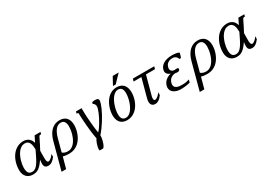

<svg xmlns="http://www.w3.org/2000/svg" viewBox="33 -1782 4329 3056"><g transform="rotate(-30 2197.0 -254.0)"><path d="M471.7 -47.4Q481.9 -47.4 494.9 -54Q507.8 -60.5 521.2 -71.5Q534.7 -82.5 547.6 -97.2Q560.5 -111.8 570.8 -128.4V-77.1Q538.1 -31.7 505.9 -10.5Q473.6 10.7 438.5 10.7Q396.5 10.7 379.4 -9.5Q362.3 -29.8 362.3 -68.8Q362.3 -84.5 364.3 -102.5Q366.2 -120.6 369.1 -140.1L366.2 -135.7Q337.4 -94.2 312.7 -66.2Q288.1 -38.1 263.7 -21Q239.3 -3.9 212.9 3.4Q186.5 10.7 154.3 10.7Q124.5 10.7 95.9 1.2Q67.4 -8.3 45.2 -28.8Q22.9 -49.3 9.3 -82Q-4.4 -114.7 -4.4 -161.1Q-4.4 -210 4.9 -256.3Q14.2 -302.7 31.5 -343.8Q48.8 -384.8 74 -418.9Q99.1 -453.1 130.9 -477.5Q162.6 -502 200.2 -515.6Q237.8 -529.3 280.3 -529.3Q313 -529.3 338.6 -520.3Q364.3 -511.2 383.1 -495.4Q401.9 -479.5 414.3 -457.8Q426.8 -436 433.6 -410.6Q447.8 -439.9 461.4 -467.5Q475.1 -495.1 486.8 -518.6H595.2L585.4 -481.9H571.8Q561.5 -481.9 554.7 -476.8Q547.9 -471.7 540 -456.1Q513.7 -400.4 488.8 -351.8Q463.9 -303.2 441.4 -261.7Q440.9 -238.8 440.7 -218Q440.4 -197.3 440.2 -180.2Q439.9 -163.1 439.9 -150.4Q439.9 -137.7 439.9 -130.9Q439.9 -117.7 440.7 -103Q441.4 -88.4 444.8 -75.9Q448.2 -63.5 454.3 -55.4Q460.4 -47.4 471.7 -47.4ZM286.6 -485.8Q249.5 -485.8 219.7 -468Q189.9 -450.2 167 -421.6Q144 -393.1 127.2 -356.9Q110.4 -320.8 99.6 -284.4Q88.9 -248 83.7 -214.8Q78.6 -181.6 78.6 -158.2Q78.6 -127.9 83 -104.5Q87.4 -81.1 97.7 -65.2Q107.9 -49.3 124.8 -41.3Q141.6 -33.2 166 -33.2Q188 -33.2 208.3 -42.2Q228.5 -51.3 249.5 -73.2Q270.5 -95.2 293.5 -132.1Q316.4 -168.9 343.3 -224.6L388.2 -317.4Q387.2 -351.1 383.1 -381.8Q378.9 -412.6 367.7 -435.5Q356.4 -458.5 336.9 -472.2Q317.4 -485.8 286.6 -485.8Z M723.1 -66.4Q739.7 -50.3 765.1 -41.5Q790.5 -32.7 822.8 -32.7Q859.9 -32.7 889.6 -49.8Q919.4 -66.9 942.9 -94.7Q966.3 -122.6 983.2 -158.2Q1000 -193.8 1011 -231Q1022 -268.1 1027.3 -303.7Q1032.7 -339.4 1032.7 -366.7Q1032.7 -398.9 1026.4 -421.6Q1020 -444.3 1008.8 -458.7Q997.6 -473.1 981.7 -479.5Q965.8 -485.8 946.3 -485.8Q921.4 -485.8 897.9 -475.1Q874.5 -464.4 854 -441.4Q833.5 -418.5 815.7 -381.8Q797.9 -345.2 784.2 -293.5ZM652.3 198.7H568.4L700.2 -293.5Q717.3 -356.9 743.2 -401.6Q769 -446.3 801 -474.6Q833 -502.9 869.9 -516.1Q906.7 -529.3 946.3 -529.3Q1028.8 -529.3 1072.3 -481.2Q1115.7 -433.1 1115.7 -345.2Q1115.7 -311.5 1108.6 -272.2Q1101.6 -232.9 1086.4 -193.4Q1071.3 -153.8 1047.9 -116.9Q1024.4 -80.1 991.7 -51.8Q959 -23.4 916.7 -6.3Q874.5 10.7 821.8 10.7Q790 10.7 761.2 7.3Q732.4 3.9 707.5 -3.9Z M1269 -467.3Q1269 -475.6 1264.9 -478.8Q1260.7 -481.9 1253.4 -481.9H1237.8L1247.6 -518.6H1351.1Q1350.6 -511.2 1350.3 -502.2Q1350.1 -493.2 1350.1 -482.4Q1350.1 -453.6 1351.6 -416.5Q1353 -379.4 1355.7 -338.1Q1358.4 -296.9 1362.1 -254.9Q1365.7 -212.9 1369.6 -174.6Q1373.5 -136.2 1377.9 -104.5Q1382.3 -72.8 1386.2 -52.2Q1405.8 -71.8 1427.7 -102.1Q1449.7 -132.3 1470.7 -167.5Q1491.7 -202.6 1511 -240Q1530.3 -277.3 1544.9 -311.8Q1559.6 -346.2 1568.1 -375Q1576.7 -403.8 1576.7 -421.9Q1576.7 -443.4 1570.6 -455.1Q1564.5 -466.8 1557.4 -473.9Q1550.3 -481 1544.2 -485.6Q1538.1 -490.2 1538.1 -497.6Q1538.6 -504.9 1541 -510Q1543.5 -515.1 1550 -518.3Q1556.6 -521.5 1568.4 -522.9Q1580.1 -524.4 1600.1 -524.4Q1610.8 -524.4 1622.1 -522.9Q1633.3 -521.5 1642.1 -517.6Q1650.9 -513.7 1656.5 -505.9Q1662.1 -498 1662.1 -485.8Q1662.1 -464.8 1651.9 -431.2Q1641.6 -397.5 1623.3 -355.7Q1605 -314 1579.6 -266.8Q1554.2 -219.7 1524.4 -172.1Q1494.6 -124.5 1461.4 -79.3Q1428.2 -34.2 1393.6 3.9Q1394 6.8 1394 9.8Q1394 12.7 1394 16.1Q1394 32.2 1390.9 52.5Q1387.7 72.8 1382.3 94.2Q1377 115.7 1369.9 136.2Q1362.8 156.7 1354.7 172.9Q1346.7 189 1338.1 198.7Q1329.6 208.5 1321.8 208.5H1269Q1263.7 208.5 1261.2 202.4Q1258.8 196.3 1258.8 186Q1258.8 169.9 1263.9 146.2Q1269 122.6 1277.1 97.7Q1285.2 72.8 1295.4 50.3Q1305.7 27.8 1315.9 14.6Q1308.6 -21.5 1302.5 -63.7Q1296.4 -106 1291.3 -150.4Q1286.1 -194.8 1282.2 -239.5Q1278.3 -284.2 1275.6 -325.7Q1272.9 -367.2 1271.2 -403.6Q1269.5 -439.9 1269 -467.3Z M1720.2 -172.4Q1720.2 -210 1728.3 -251.2Q1736.3 -292.5 1752 -332.3Q1767.6 -372.1 1790.8 -407.7Q1814 -443.4 1844.5 -470.5Q1875 -497.6 1912.8 -513.4Q1950.7 -529.3 1995.6 -529.3Q2040 -529.3 2072.3 -515.6Q2104.5 -502 2125.5 -477.1Q2146.5 -452.1 2156.5 -417Q2166.5 -381.8 2166.5 -338.9Q2166.5 -301.3 2158.7 -260.7Q2150.9 -220.2 2135.3 -181.2Q2119.6 -142.1 2096.2 -107.4Q2072.8 -72.8 2042 -46.4Q2011.2 -20 1973.1 -4.6Q1935.1 10.7 1889.6 10.7Q1847.7 10.7 1816.7 -1.5Q1785.6 -13.7 1764.6 -36.1Q1743.7 -58.6 1732.7 -90.3Q1721.7 -122.1 1720.2 -161.1ZM1997.1 -485.4Q1968.8 -485.4 1943.4 -469.2Q1918 -453.1 1896.5 -426.5Q1875 -399.9 1857.7 -364.7Q1840.3 -329.6 1828.1 -291.7Q1815.9 -253.9 1809.3 -215.6Q1802.7 -177.2 1802.7 -144Q1802.7 -119.1 1807.1 -98.6Q1811.5 -78.1 1821.8 -63.7Q1832 -49.3 1848.6 -41.3Q1865.2 -33.2 1890.1 -33.2Q1918.5 -33.2 1944.1 -49.1Q1969.7 -64.9 1991.2 -91.6Q2012.7 -118.2 2029.8 -153.1Q2046.9 -188 2058.8 -225.8Q2070.8 -263.7 2077.1 -301.8Q2083.5 -339.8 2083.5 -373.5Q2083.5 -398.4 2079.1 -419.2Q2074.7 -439.9 2064.7 -454.6Q2054.7 -469.2 2038.1 -477.3Q2021.5 -485.4 1997.1 -485.4ZM2036.6 -715.8H2145.5L2010.7 -574.7H1959.5Z M2279.8 -472.2 2293 -518.6H2686L2672.9 -472.2H2506.8L2421.9 -157.2Q2419.9 -150.4 2417.5 -141.4Q2415 -132.3 2412.8 -122.8Q2410.6 -113.3 2409.2 -103.3Q2407.7 -93.3 2407.7 -84.5Q2407.7 -65.4 2414.8 -56.9Q2421.9 -48.3 2433.1 -48.3Q2443.4 -48.3 2456.5 -54.7Q2469.7 -61 2483.2 -71.8Q2496.6 -82.5 2509.8 -97.2Q2522.9 -111.8 2533.2 -128.4V-77.1Q2500.5 -31.7 2468.8 -10.5Q2437 10.7 2404.8 10.7Q2363.8 10.7 2343 -12Q2322.3 -34.7 2322.3 -76.2Q2322.3 -90.3 2325.2 -106.2Q2328.1 -122.1 2333 -140.1L2422.9 -472.2Z M2997.6 -486.3Q2976.6 -486.3 2956.5 -481.4Q2936.5 -476.6 2919.7 -465.8Q2902.8 -455.1 2889.9 -437.7Q2877 -420.4 2870.6 -395.5Q2868.2 -387.7 2867.4 -380.9Q2866.7 -374 2866.7 -368.2Q2866.7 -349.6 2874 -337.4Q2881.3 -325.2 2892.6 -317.9Q2903.8 -310.5 2916.7 -307.6Q2929.7 -304.7 2941.4 -304.7Q2948.2 -306.2 2956.3 -307.4Q2964.4 -308.6 2972.2 -308.6Q2985.8 -308.6 2995.8 -304Q3005.9 -299.3 3005.9 -288.1Q3005.9 -277.8 3001.5 -270.5Q2997.1 -263.2 2990.2 -258.8Q2983.4 -254.4 2975.1 -252.4Q2966.8 -250.5 2959 -250.5Q2951.2 -250.5 2943.4 -251.7Q2935.5 -252.9 2928.2 -255.4Q2899.4 -255.4 2877.4 -248Q2855.5 -240.7 2839.6 -229.2Q2823.7 -217.8 2813.2 -202.9Q2802.7 -188 2796.4 -173.1Q2790 -158.2 2787.6 -144.5Q2785.2 -130.9 2785.2 -121.1Q2785.2 -93.8 2799.1 -77.6Q2813 -61.5 2834.7 -53.2Q2856.4 -44.9 2882.8 -42.7Q2909.2 -40.5 2934.1 -40.5Q2970.7 -40.5 3001.7 -46.4Q3032.7 -52.2 3057.6 -60.5L3044.4 -11.2Q3031.7 -6.8 3012.5 -2.9Q2993.2 1 2970.5 3.9Q2947.8 6.8 2923.6 8.8Q2899.4 10.7 2877 10.7Q2831.5 10.7 2797.9 0.5Q2764.2 -9.8 2741.7 -26.9Q2719.2 -43.9 2708 -66.9Q2696.8 -89.8 2696.8 -115.7Q2696.8 -139.6 2706.5 -166.5Q2716.3 -193.4 2735.8 -217.3Q2755.4 -241.2 2785.2 -259.5Q2814.9 -277.8 2855 -285.6Q2840.8 -289.6 2827.4 -296.9Q2814 -304.2 2803.5 -315.2Q2793 -326.2 2786.6 -340.1Q2780.3 -354 2780.3 -371.1Q2780.3 -378.9 2781.7 -387.2Q2787.6 -419.9 2806.4 -446.3Q2825.2 -472.7 2855.2 -491Q2885.3 -509.3 2925.3 -519.3Q2965.3 -529.3 3013.2 -529.3Q3020.5 -529.3 3033 -528.8Q3045.4 -528.3 3059.8 -526.9Q3074.2 -525.4 3089.1 -523.2Q3104 -521 3116 -517.6Q3127.9 -514.2 3135.5 -509.5Q3143.1 -504.9 3143.1 -499Q3143.1 -494.1 3141.6 -489.3L3131.3 -450.2Q3127 -433.1 3120.8 -424.8Q3114.7 -416.5 3100.1 -416.5Q3094.7 -416.5 3091.3 -421.6Q3087.9 -426.8 3084 -434.6Q3080.1 -442.4 3074.2 -451.4Q3068.4 -460.4 3058.6 -468.3Q3048.8 -476.1 3034.2 -481.2Q3019.5 -486.3 2997.6 -486.3Z M3263.2 -66.4Q3279.8 -50.3 3305.2 -41.5Q3330.6 -32.7 3362.8 -32.7Q3399.9 -32.7 3429.7 -49.8Q3459.5 -66.9 3482.9 -94.7Q3506.3 -122.6 3523.2 -158.2Q3540 -193.8 3551 -231Q3562 -268.1 3567.4 -303.7Q3572.8 -339.4 3572.8 -366.7Q3572.8 -398.9 3566.4 -421.6Q3560.1 -444.3 3548.8 -458.7Q3537.6 -473.1 3521.7 -479.5Q3505.9 -485.8 3486.3 -485.8Q3461.4 -485.8 3438 -475.1Q3414.6 -464.4 3394 -441.4Q3373.5 -418.5 3355.7 -381.8Q3337.9 -345.2 3324.2 -293.5ZM3192.4 198.7H3108.4L3240.2 -293.5Q3257.3 -356.9 3283.2 -401.6Q3309.1 -446.3 3341.1 -474.6Q3373 -502.9 3409.9 -516.1Q3446.8 -529.3 3486.3 -529.3Q3568.8 -529.3 3612.3 -481.2Q3655.8 -433.1 3655.8 -345.2Q3655.8 -311.5 3648.7 -272.2Q3641.6 -232.9 3626.5 -193.4Q3611.3 -153.8 3587.9 -116.9Q3564.5 -80.1 3531.7 -51.8Q3499 -23.4 3456.8 -6.3Q3414.6 10.7 3361.8 10.7Q3330.1 10.7 3301.3 7.3Q3272.5 3.9 3247.6 -3.9Z M4217.3 -47.4Q4227.5 -47.4 4240.5 -54Q4253.4 -60.5 4266.8 -71.5Q4280.3 -82.5 4293.2 -97.2Q4306.2 -111.8 4316.4 -128.4V-77.1Q4283.7 -31.7 4251.5 -10.5Q4219.2 10.7 4184.1 10.7Q4142.1 10.7 4125 -9.5Q4107.9 -29.8 4107.9 -68.8Q4107.9 -84.5 4109.9 -102.5Q4111.8 -120.6 4114.7 -140.1L4111.8 -135.7Q4083 -94.2 4058.3 -66.2Q4033.7 -38.1 4009.3 -21Q3984.9 -3.9 3958.5 3.4Q3932.1 10.7 3899.9 10.7Q3870.1 10.7 3841.6 1.2Q3813 -8.3 3790.8 -28.8Q3768.6 -49.3 3754.9 -82Q3741.2 -114.7 3741.2 -161.1Q3741.2 -210 3750.5 -256.3Q3759.8 -302.7 3777.1 -343.8Q3794.4 -384.8 3819.6 -418.9Q3844.7 -453.1 3876.5 -477.5Q3908.2 -502 3945.8 -515.6Q3983.4 -529.3 4025.9 -529.3Q4058.6 -529.3 4084.2 -520.3Q4109.9 -511.2 4128.7 -495.4Q4147.5 -479.5 4159.9 -457.8Q4172.4 -436 4179.2 -410.6Q4193.4 -439.9 4207 -467.5Q4220.7 -495.1 4232.4 -518.6H4340.8L4331.1 -481.9H4317.4Q4307.1 -481.9 4300.3 -476.8Q4293.5 -471.7 4285.6 -456.1Q4259.3 -400.4 4234.4 -351.8Q4209.5 -303.2 4187 -261.7Q4186.5 -238.8 4186.3 -218Q4186 -197.3 4185.8 -180.2Q4185.5 -163.1 4185.5 -150.4Q4185.5 -137.7 4185.5 -130.9Q4185.5 -117.7 4186.3 -103Q4187 -88.4 4190.4 -75.9Q4193.8 -63.5 4200 -55.4Q4206.1 -47.4 4217.3 -47.4ZM4032.2 -485.8Q3995.1 -485.8 3965.3 -468Q3935.5 -450.2 3912.6 -421.6Q3889.6 -393.1 3872.8 -356.9Q3856 -320.8 3845.2 -284.4Q3834.5 -248 3829.3 -214.8Q3824.2 -181.6 3824.2 -158.2Q3824.2 -127.9 3828.6 -104.5Q3833 -81.1 3843.3 -65.2Q3853.5 -49.3 3870.4 -41.3Q3887.2 -33.2 3911.6 -33.2Q3933.6 -33.2 3953.9 -42.2Q3974.1 -51.3 3995.1 -73.2Q4016.1 -95.2 4039.1 -132.1Q4062 -168.9 4088.9 -224.6L4133.8 -317.4Q4132.8 -351.1 4128.7 -381.8Q4124.5 -412.6 4113.3 -435.5Q4102.1 -458.5 4082.5 -472.2Q4063 -485.8 4032.2 -485.8Z"/></g></svg>

Font: Arian Grqi
Style: Italic
Weight: 400
Italic angle: -15°
Designer: Ruben Hakobyan (Tarumian)
Foundry: Ruben Hakobyan (Tarumian)
Version: Version 1.002